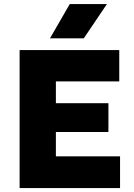

<svg xmlns="http://www.w3.org/2000/svg" viewBox="-20 -954 682 974"><path d="M79.5 0V-700H585V-541H263.5V-430.5H530V-284.5H263.5V-161H589V0ZM233.5 -759.5 334 -933.5H522.5L405 -759.5Z"/></svg>

Font: Geologica Roman ExtraBold
Style: Regular
Weight: 800
Designer: Sindre Bremnes, Frode Helland
Foundry: Monokrom Skriftforlag AS
Version: Version 1.010;gftools[0.9.28]